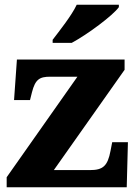

<svg xmlns="http://www.w3.org/2000/svg" viewBox="-20 -786 576 806"><path d="M201 -619V-606H281C348 -642 454 -721 479 -756V-766H302C281 -721 230 -657 201 -619ZM8 0H512L517 -189H451L444 -153C432 -89 412 -72 358 -72H206L503 -493V-536H51L39 -366H106L114 -398C128 -453 146 -464 191 -464H305L8 -42Z"/></svg>

Font: Noto Serif Malayalam ExtraBold
Style: Regular
Weight: 800
Designer: Indian type Foundry, Jelle Bosma, Monotype Design Team
Foundry: Monotype Imaging Inc.
Version: Version 2.104